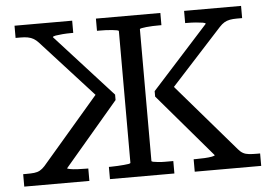

<svg xmlns="http://www.w3.org/2000/svg" viewBox="-51 -778 1194 846"><g transform="rotate(-5 546.5 -355.0)"><path d="M777 0V-55H786Q806 -55 825.5 -56Q845 -57 858 -59.5Q871 -62 871 -65L632 -345V-369L882 -645Q882 -649 870 -651Q858 -653 839.5 -654.5Q821 -656 801 -656H792V-710H1044V-656H1020Q1003 -656 989.5 -653.5Q976 -651 965 -644.5Q954 -638 943 -626L697 -357L701 -400L975 -82Q985 -70 996 -64Q1007 -58 1022 -56.5Q1037 -55 1056 -55H1071V0ZM311 0H23V-55H37Q58 -55 72 -56.5Q86 -58 97 -64Q108 -70 119 -82L392 -400L388 -357L142 -627Q132 -638 120.5 -644.5Q109 -651 95.5 -653.5Q82 -656 65 -656H42V-710H297V-656H288Q268 -656 249.5 -654.5Q231 -653 219 -651Q207 -649 206 -645L457 -369V-345L218 -64Q218 -62 231 -59.5Q244 -57 263.5 -56Q283 -55 302 -55H311ZM402 0V-54H411Q425 -54 440.5 -55Q456 -56 469 -57Q482 -58 490 -59.5Q498 -61 498 -64V-646Q498 -649 490 -650.5Q482 -652 469 -653.5Q456 -655 440.5 -655.5Q425 -656 411 -656H402V-710H687V-656H678Q664 -656 648.5 -655.5Q633 -655 620 -653.5Q607 -652 599 -650.5Q591 -649 591 -646V-64Q591 -61 599 -59.5Q607 -58 620 -56.5Q633 -55 648.5 -55Q664 -55 678 -55H687V0Z"/></g></svg>

Font: Roboto Serif
Style: Regular
Weight: 400
Designer: Greg Gazdowicz
Foundry: Commercial Type
Version: Version 1.008